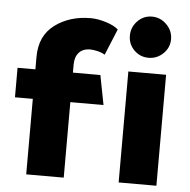

<svg xmlns="http://www.w3.org/2000/svg" viewBox="-52 -784 828 836"><g transform="rotate(5 362.0 -366.0)"><path d="M314 -702Q345 -702 381.5 -690.5Q418 -679 435 -663L388 -549Q372 -558 354 -562Q336 -566 324 -566Q291 -566 274 -546.5Q257 -527 257 -494V-459H377L402 -330H257V0H93V-330H15V-459H93V-513Q93 -606 157.5 -654Q222 -702 314 -702ZM670 -641Q670 -604 643 -578Q616 -552 579 -552Q542 -552 516 -578Q490 -604 490 -641Q490 -678 516 -705Q542 -732 579 -732Q616 -732 643 -705Q670 -678 670 -641ZM662 -485V0H497V-485Z"/></g></svg>

Font: Palanquin Dark SemiBold
Style: Regular
Weight: 600
Designer: Pria Ravichandran
Version: Version 1.001